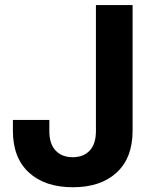

<svg xmlns="http://www.w3.org/2000/svg" viewBox="-20 -748 619 777"><path d="M274.9 9.8Q162.1 9.8 97.2 -49.6Q32.2 -108.9 32.2 -218.8V-262.7H179.7V-217.3Q179.7 -165.5 205.1 -138.7Q230.5 -111.8 274.4 -111.8Q317.9 -111.8 343 -138.7Q368.2 -165.5 368.2 -217.3V-727.5H516.6V-218.8Q516.6 -108.9 451.9 -49.6Q387.2 9.8 274.9 9.8Z"/></svg>

Font: Inter 18pt
Style: Bold
Weight: 700
Designer: Rasmus Andersson
Foundry: rsms
Version: Version 4.001;git-66647c0bb